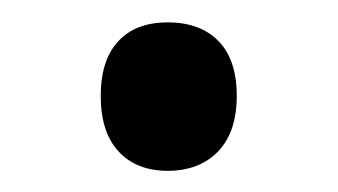

<svg xmlns="http://www.w3.org/2000/svg" viewBox="-20 -143 308 175"><path d="M132.8 -122.6Q162.6 -122.6 179.2 -105.5Q195.8 -88.4 195.8 -55.7Q195.8 -22.5 178.7 -4.9Q161.6 12.7 132.8 12.7Q104.5 12.7 88.1 -4.9Q71.8 -22.5 71.8 -55.7Q71.8 -87.9 87.6 -105.2Q103.5 -122.6 132.8 -122.6Z"/></svg>

Font: Noto Sans Telugu
Style: Regular
Weight: 400
Designer: Monotype Design team
Foundry: Monotype Imaging Inc.
Version: Version 1.04 uh